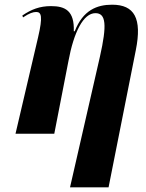

<svg xmlns="http://www.w3.org/2000/svg" viewBox="-20 -569 622 817"><path d="M278 228H442L558 -356C585 -491 552 -549 457 -549C393 -549 333 -526 298 -436H294C297 -523 258 -543 197 -543C149 -543 113 -529 75 -503L78 -495C105 -513 121 -518 134 -518C156 -518 163 -500 142 -410L46 0H211L271 -308C294 -433 335 -513 386 -513C431 -513 436 -464 405 -327Z"/></svg>

Font: Noto Serif Display Condensed ExtraBold
Style: Italic
Weight: 800
Width: 3
Italic angle: -12°
Designer: Monotype Design Team
Foundry: Monotype Imaging Inc.
Version: Version 2.009